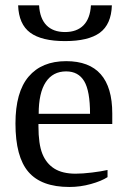

<svg xmlns="http://www.w3.org/2000/svg" viewBox="-20 -705 484 734"><path d="M127 -231V-222.2Q127 -154.8 141.8 -117.4Q156.7 -80.1 187.7 -60.5Q218.8 -41 269 -41Q295.4 -41 331.5 -45.4Q367.7 -49.8 391.1 -55.2V-27.8Q367.7 -12.7 327.4 -1.5Q287.1 9.8 245.1 9.8Q138.2 9.8 88.6 -47.9Q39.1 -105.5 39.1 -232.9Q39.1 -353 89.4 -412.1Q139.6 -471.2 232.9 -471.2Q409.2 -471.2 409.2 -271V-231ZM232.9 -432.1Q182.1 -432.1 155 -391.1Q127.9 -350.1 127.9 -270H324.2Q324.2 -357.4 301.8 -394.8Q279.3 -432.1 232.9 -432.1ZM228.5 -547.9Q139.2 -547.9 95.5 -580.1Q51.8 -612.3 49.3 -684.6H129.4Q132.3 -634.3 157.7 -608.4Q183.1 -582.5 228.5 -582.5Q273.9 -582.5 299.3 -608.4Q324.7 -634.3 327.6 -684.6H407.7Q405.3 -611.8 361.6 -579.8Q317.9 -547.9 228.5 -547.9Z"/></svg>

Font: Times New Roman
Style: Regular
Weight: 400
Designer: Steve Matteson
Foundry: Ascender Corporation
Version: Version 2.00.3